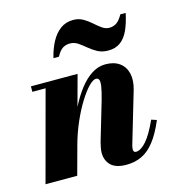

<svg xmlns="http://www.w3.org/2000/svg" viewBox="-107 -798 811 898"><g transform="rotate(-15 298.0 -349.5)"><path d="M396 10Q344.5 10 320.8 -13.2Q297 -36.5 297 -74Q297 -85 299.8 -99.2Q302.5 -113.5 305.5 -124.5L361 -312.5Q372 -351.5 375.5 -374Q379 -396.5 375.2 -406Q371.5 -415.5 360.5 -415.5Q346.5 -415.5 325.2 -393.8Q304 -372 280 -333.5Q256 -295 233.5 -243.8Q211 -192.5 195 -133H178Q189.5 -178 206.8 -225.2Q224 -272.5 246.2 -316Q268.5 -359.5 295.5 -394.2Q322.5 -429 354 -449.2Q385.5 -469.5 420.5 -469.5Q462.5 -469.5 488.8 -450.2Q515 -431 522.8 -397Q530.5 -363 518 -319.5L445 -72.5Q444 -68.5 442.8 -62.8Q441.5 -57 441.5 -53Q441.5 -45 444.5 -41Q447.5 -37 454 -37Q477 -37 504 -67.2Q531 -97.5 561 -164L586.5 -155.5Q560.5 -94 532 -57.8Q503.5 -21.5 470.2 -5.8Q437 10 396 10ZM5.5 0 122 -433.5H58V-460H284L159 0ZM451.5 -528Q422 -528 400 -540Q378 -552 359.8 -567.5Q341.5 -583 324 -594.8Q306.5 -606.5 285.5 -606.5Q265.5 -606.5 250.2 -596.8Q235 -587 220.5 -560H194Q204 -602.5 222 -636.2Q240 -670 266.5 -689.5Q293 -709 328.5 -709Q355 -709 376 -697Q397 -685 414.5 -669.2Q432 -653.5 448.8 -641.5Q465.5 -629.5 483.5 -629.5Q503.5 -629.5 519 -640Q534.5 -650.5 549 -677H575Q565 -629.5 549.8 -596.2Q534.5 -563 510.8 -545.5Q487 -528 451.5 -528Z"/></g></svg>

Font: Bodoni Moda 9pt ExtraBold
Style: Italic
Weight: 800
Italic angle: -13°
Designer: Owen Earl
Foundry: indestructible type
Version: Version 2.004